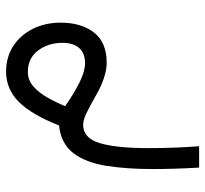

<svg xmlns="http://www.w3.org/2000/svg" viewBox="-42 -323 685 641"><g transform="rotate(-90 300.5 -2.5)"><path d="M61.5 319.8Q59.1 278.8 57.9 240.2Q56.6 201.7 56.6 165Q56.6 78.1 67.4 10Q78.1 -58.1 109.4 -99.6Q140.6 -141.1 202.1 -147.9Q237.8 -238.3 280 -281.2Q322.3 -324.2 380.9 -324.7Q431.2 -324.7 468 -300.3Q504.9 -275.9 525.1 -234.6Q545.4 -193.4 545.4 -142.6Q545.4 -73.7 512.5 -31.2Q479.5 11.2 411.6 11.2Q378.9 11.2 337.4 -6.8Q319.3 -14.6 294.4 -29.1Q269.5 -43.5 245.1 -55.4Q220.7 -67.4 204.6 -67.4Q159.7 -67.4 143.1 -11.7Q126.5 43.9 126.5 151.4Q126.5 196.8 128.2 239.7Q129.9 282.7 132.8 319.8ZM266.6 -127.4Q310.1 -97.2 346.7 -79.1Q383.3 -61 411.1 -61Q444.3 -61.5 461.2 -81.3Q478 -101.1 478 -136.7Q478 -183.6 452.4 -217.8Q426.8 -252 380.9 -252Q353.5 -252 332.5 -233.6Q311.5 -215.3 295.4 -186.8Q279.3 -158.2 266.6 -127.4Z"/></g></svg>

Font: Vazir Light UI
Style: Light-UI
Weight: 300
Designer: Saber Rastikerdar
Foundry: Saber Rastikerdar
Version: Version 30.0.0